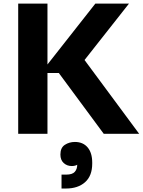

<svg xmlns="http://www.w3.org/2000/svg" viewBox="-20 -750 800 1076"><path d="M561.5 0 309.5 -341H208.5L514.5 -730H703L428 -381L425.8 -451.5L760 0ZM82 0V-730H246V0ZM324.8 306.5V228.5H351.8Q385.2 228.5 399 213.1Q412.8 197.8 412.8 172.8V145.8L436 149.8Q429.8 161.8 416.4 171.1Q403 180.5 382 180.5Q355.5 180.5 337 163.6Q318.5 146.8 318.5 116Q318.5 78 343.2 61.8Q368 45.5 399.8 45.5Q445.2 45.5 471 76Q496.8 106.5 496.8 161V167Q496.8 235.5 456.8 271Q416.8 306.5 349.8 306.5Z"/></svg>

Font: SVN-Sora Variable
Style: Regular
Weight: 400
Designer: Jonathan Barnbrook, Julián Moncada
Foundry: Barnbrook Fonts
Version: Version 2.000 - Viet hoa boi STYLEno.1 Fonts